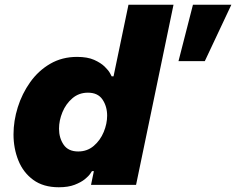

<svg xmlns="http://www.w3.org/2000/svg" viewBox="-20 -780 996 810"><path d="M228 10Q163 10 120.5 -21Q78 -52 57.5 -103Q37 -154 37 -213Q37 -270 55 -327.5Q73 -385 107.5 -433.5Q142 -482 192 -511Q242 -540 305 -540Q349 -540 377 -527.5Q405 -515 421.5 -499Q438 -483 444.5 -470.5Q451 -458 451 -458H459L522 -760H712L554 0H364L376 -58H368Q368 -58 361 -47.5Q354 -37 338 -24Q322 -11 295 -0.5Q268 10 228 10ZM733 -522 794 -760H956L844 -522ZM310 -141Q348 -141 375.5 -164.5Q403 -188 417.5 -223Q432 -258 432 -292Q432 -331 412.5 -360Q393 -389 351 -389Q313 -389 285.5 -365.5Q258 -342 243.5 -307Q229 -272 229 -237Q229 -198 248.5 -169.5Q268 -141 310 -141Z"/></svg>

Font: Be Vietnam Pro Black
Style: Italic
Weight: 900
Italic angle: -12°
Designer: Lam Bao, Tony Le, Vietanh Nguyen
Foundry: Yellow Type Foundry
Version: Version 1.002; ttfautohint (v1.8.3)